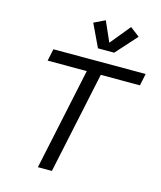

<svg xmlns="http://www.w3.org/2000/svg" viewBox="-136 -1048 958 1145"><g transform="rotate(15 343.0 -475.5)"><path d="M208.5 0 341.8 -628.9H100.1L115.7 -703.1H685.5L669.9 -628.9H428.2L294.9 0ZM529.3 -951.2 587.4 -906.7 471.2 -777.3H371.1L304.2 -918L373 -951.2L427.7 -827.1Z"/></g></svg>

Font: Schibsted Grotesk
Style: Italic
Weight: 400
Italic angle: -12°
Designer: Bakken & Baeck AS, Henrik Kongsvoll
Foundry: Schibsted ASA
Version: Version 1.100; ttfautohint (v1.8.4.7-5d5b);gftools[0.9.25]